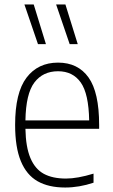

<svg xmlns="http://www.w3.org/2000/svg" viewBox="-20 -828 503 857"><path d="M422.5 -253H93.5Q95 -171.5 115.8 -122.5Q136.5 -73.5 175.5 -52.2Q214.5 -31 274.5 -31Q325.5 -31 397.5 -53V-12.5Q333 9 271 9Q197 9 147.8 -19Q98.5 -47 73 -108.8Q47.5 -170.5 47.5 -270.5Q47.5 -414.5 98.5 -481.5Q149.5 -548.5 239 -548.5Q328 -548.5 375.2 -482.2Q422.5 -416 422.5 -270ZM93.5 -290.5H378Q376 -409.5 340.5 -459.8Q305 -510 239 -510Q171.5 -510 133.5 -459.8Q95.5 -409.5 93.5 -290.5ZM149.5 -631 89 -808H130.5L185 -631ZM291 -631 230.5 -808H272L327 -631Z"/></svg>

Font: Encode Sans Semi Condensed ExLight
Style: Regular
Weight: 275
Width: 4
Designer: Multiple Designers
Foundry: Impallari Type
Version: Version 2.000